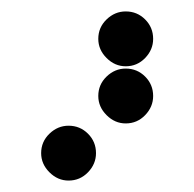

<svg xmlns="http://www.w3.org/2000/svg" viewBox="-20 -218 340 336"><path d="M152 -150Q152 -131 166.5 -116.5Q181 -102 200 -102Q220 -102 234 -116.5Q248 -131 248 -150Q248 -170 234 -184Q220 -198 200 -198Q181 -198 166.5 -184Q152 -170 152 -150ZM152 -50Q152 -31 166.5 -16.5Q181 -2 200 -2Q220 -2 234 -16.5Q248 -31 248 -50Q248 -70 234 -84Q220 -98 200 -98Q181 -98 166.5 -84Q152 -70 152 -50ZM52 50Q52 69 66.5 83.5Q81 98 100 98Q120 98 134 83.5Q148 69 148 50Q148 30 134 16Q120 2 100 2Q81 2 66.5 16Q52 30 52 50Z"/></svg>

Font: Matrix Sans Print
Style: Regular
Weight: 400
Designer: Brad Neil
Version: Version 1.100